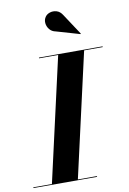

<svg xmlns="http://www.w3.org/2000/svg" viewBox="-148 -1066 757 1129"><g transform="rotate(-10 230.5 -501.5)"><path d="M247.5 -884Q223.5 -888.5 210 -905.2Q196.5 -922 194.5 -942.5Q192.5 -963 203.5 -979Q212.5 -993 231.5 -999.5Q250.5 -1006 271.8 -1000Q293 -994 307.5 -970.5L389.5 -846L387 -843.5ZM-42.5 -4.5H68.5L236.5 -745.5H122.5V-750H502.5V-745.5H391.5L223.5 -4.5H337.5V0H-42.5Z"/></g></svg>

Font: Bodoni* 36pt
Style: Bold Italic
Weight: 700
Italic angle: -13°
Version: Version 2.3